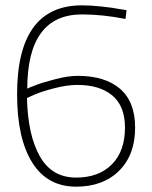

<svg xmlns="http://www.w3.org/2000/svg" viewBox="-20 -690 570 719"><path d="M454 -652 450 -619Q364 -636 287 -636Q83 -636 82 -358Q82 -359 112 -370.5Q142 -382 189 -394Q236 -406 271 -406Q373 -406 429.5 -357.5Q486 -309 486 -212Q486 -110 426 -50.5Q366 9 265 9Q157 9 100.5 -81.5Q44 -172 44 -337Q44 -670 287 -670Q320 -670 361.5 -665.5Q403 -661 428 -656ZM270 -372Q232 -372 185 -360Q138 -348 110 -336L81 -323Q84 -185 129 -105Q174 -25 265 -25Q350 -25 399 -74.5Q448 -124 448 -212Q448 -293 400.5 -332.5Q353 -372 270 -372Z"/></svg>

Font: TitilliumMaps29L
Style: 1 wt
Weight: 100
Designer: Campivisivi
Foundry: Accademia di Belle Arti di Urbino and students of MA course of Visual design
Version: Version 001.001